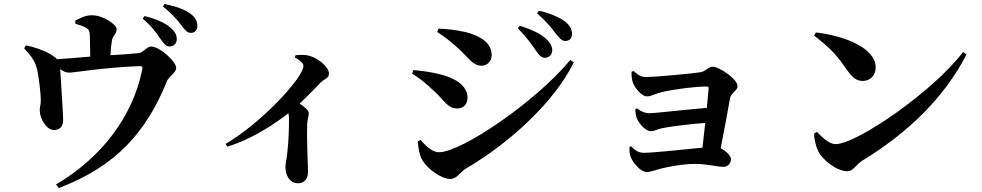

<svg xmlns="http://www.w3.org/2000/svg" viewBox="-20 -868 4960 970"><path d="M791 -671C807 -647 820 -633 836 -633C858 -633 873 -649 873 -670C873 -689 866 -706 844 -726C813 -754 766 -773 710 -787L701 -774C748 -734 772 -699 791 -671ZM894 -743C913 -718 924 -702 944 -702C965 -702 977 -716 977 -737C977 -760 968 -779 942 -799C913 -820 869 -836 812 -848L803 -835C855 -794 876 -766 894 -743ZM361 -748C381 -742 401 -736 416 -727C432 -718 433 -707 434 -685L436 -582C385 -578 323 -572 268 -569C261 -577 250 -585 233 -595C199 -615 150 -631 111 -639L102 -624C128 -595 150 -572 163 -533C175 -498 187 -391 186 -356C185 -337 180 -321 181 -309C181 -270 213 -211 254 -211C281 -212 299 -228 299 -261C299 -298 287 -463 284 -519C300 -507 313 -501 329 -501C358 -501 489 -526 684 -534C699 -534 702 -531 698 -514C650 -278 492 -71 263 64L277 82C568 -28 720 -203 823 -457C833 -484 870 -499 870 -525C870 -558 786 -633 743 -633C722 -633 704 -603 683 -600C648 -596 591 -592 538 -589C539 -615 542 -643 545 -661C550 -692 569 -694 569 -721C569 -744 502 -791 443 -791C412 -791 384 -776 360 -764Z M1470 -577C1488 -568 1513 -551 1513 -535C1513 -476 1301 -247 1120 -141L1128 -127C1261 -167 1381 -252 1437 -296C1439 -288 1440 -280 1440 -270C1440 -236 1440 -165 1430 -82C1427 -57 1422 -39 1422 -25C1422 18 1443 58 1487 58C1519 58 1536 33 1536 0C1536 -38 1529 -143 1532 -243C1533 -266 1540 -281 1540 -295C1540 -311 1520 -326 1494 -345C1538 -386 1575 -426 1601 -452C1622 -472 1642 -472 1642 -497C1642 -527 1592 -572 1546 -585C1521 -593 1495 -591 1473 -589Z M2687 -613C2703 -589 2716 -576 2733 -576C2754 -576 2770 -592 2770 -613C2770 -632 2762 -649 2741 -670C2711 -699 2662 -720 2606 -738L2596 -725C2640 -681 2668 -641 2687 -613ZM2785 -702C2805 -677 2817 -661 2836 -661C2857 -661 2870 -675 2870 -697C2870 -720 2858 -740 2835 -759C2806 -781 2761 -800 2703 -814L2693 -801C2743 -757 2767 -726 2785 -702ZM2189 -706C2221 -686 2257 -659 2296 -623C2349 -575 2367 -536 2415 -536C2443 -536 2464 -562 2464 -589C2464 -653 2406 -686 2336 -705C2276 -719 2228 -722 2195 -723ZM2861 -565C2691 -358 2313 -99 2198 -99C2159 -99 2126 -138 2105 -161L2091 -154C2092 -127 2099 -80 2116 -55C2145 -10 2212 36 2255 36C2289 36 2302 3 2335 -17C2553 -145 2779 -350 2879 -553ZM2062 -496C2093 -478 2130 -449 2175 -406C2222 -364 2241 -320 2289 -320C2330 -320 2342 -351 2342 -375C2342 -437 2274 -476 2202 -493C2149 -506 2109 -510 2068 -514Z M3168 -129 3160 -125C3159 -101 3162 -86 3167 -74C3176 -48 3216 1 3247 1C3266 1 3292 -9 3318 -16C3363 -27 3433 -40 3495 -40C3546 -40 3610 -25 3634 -25C3655 -25 3673 -41 3673 -64C3673 -81 3647 -106 3621 -119C3638 -207 3660 -322 3668 -371C3673 -400 3706 -409 3706 -433C3706 -470 3611 -531 3582 -531C3558 -531 3547 -508 3519 -503C3477 -497 3300 -479 3241 -479C3220 -479 3201 -490 3182 -509L3171 -506C3170 -490 3171 -475 3175 -458C3181 -432 3219 -381 3249 -381C3270 -381 3290 -395 3325 -403C3389 -418 3494 -431 3552 -431C3558 -431 3561 -428 3560 -421L3551 -323C3459 -316 3294 -296 3258 -296C3241 -296 3217 -305 3198 -321L3190 -316C3189 -299 3193 -280 3200 -265C3211 -239 3245 -205 3268 -205C3286 -205 3301 -216 3328 -221C3370 -229 3460 -241 3543 -247L3529 -122C3438 -113 3279 -96 3233 -96C3206 -96 3189 -108 3168 -129Z M4102 -704 4093 -688C4189 -615 4214 -578 4261 -512C4286 -477 4307 -459 4339 -459C4378 -459 4404 -490 4404 -526C4404 -629 4240 -688 4102 -704ZM4845 -605C4701 -412 4310 -140 4202 -140C4166 -140 4131 -178 4107 -202L4093 -193C4093 -164 4103 -125 4115 -102C4135 -62 4205 -3 4262 -3C4291 -3 4304 -36 4336 -56C4568 -198 4750 -374 4863 -593Z"/></svg>

Font: Noto Serif CJK HK
Style: Bold
Weight: 700
Designer: Ryoko NISHIZUKA 西塚涼子 (kana & ideographs); Frank Grießhammer (Latin, Greek & Cyrillic); Wenlong ZHANG 张文龙 (bopomofo); San
Foundry: Adobe
Version: Version 2.001;hotconv 1.1.0;makeotfexe 2.6.0